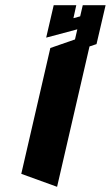

<svg xmlns="http://www.w3.org/2000/svg" viewBox="-20 -720 427 740"><path d="M187 -700H274L263 -650L289 -657L299 -700H387L352 -550L325 -541L200 0L62 -50L174 -535L269 -568L278 -607L158 -575Z"/></svg>

Font: SOV_Meka
Style: Italic
Weight: 400
Italic angle: -13°
Version: Version 1.00